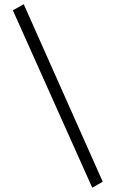

<svg xmlns="http://www.w3.org/2000/svg" viewBox="-20 -781 540 897"><path d="M460 68 411 96 40 -733 91 -761Z"/></svg>

Font: Kaisei Opti
Style: Regular
Weight: 400
Designer: Font-Kai, 金井和夫
Foundry: KAZUO KANAI
Version: Version 5.003